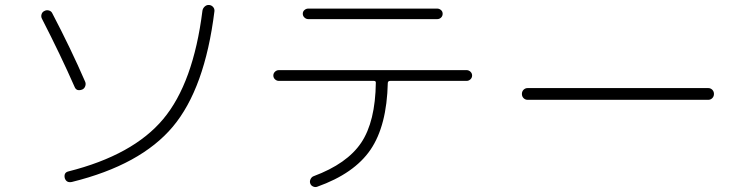

<svg xmlns="http://www.w3.org/2000/svg" viewBox="-20 -743 3040 783"><path d="M805.7 -700.2Q807.6 -710 815.4 -716.8Q823.2 -723.6 833 -722.7Q842.8 -721.7 849.1 -714.4Q855.5 -707 854.5 -697.3Q815.4 -381.8 684.6 -226.1Q553.7 -70.3 273.4 -1Q251 3.9 244.1 -16.6Q239.3 -39.1 258.8 -43.9Q522.5 -110.4 645.5 -257.3Q768.6 -404.3 805.7 -700.2ZM284.2 -388.7Q227.5 -517.6 151.4 -666Q146.5 -674.8 149.4 -684.6Q152.3 -694.3 161.1 -698.2Q169.9 -703.1 179.7 -700.2Q189.5 -697.3 193.4 -688.5Q268.6 -544.9 327.1 -410.2Q331.1 -401.4 327.6 -391.6Q324.2 -381.8 315.4 -377.9Q292 -369.1 284.2 -388.7Z M1117.2 -413.1Q1108.4 -413.1 1101.6 -419.4Q1094.7 -425.8 1094.7 -435.1Q1094.7 -444.3 1101.6 -450.7Q1108.4 -457 1117.2 -457H1882.8Q1891.6 -457 1898.4 -450.7Q1905.3 -444.3 1905.3 -435.1Q1905.3 -425.8 1898.4 -419.4Q1891.6 -413.1 1882.8 -413.1H1571.3Q1562.5 -413.1 1561.5 -405.3Q1557.6 -230.5 1491.2 -132.8Q1424.8 -35.2 1273.4 18.6Q1265.6 21.5 1256.8 17.6Q1248 13.7 1245.1 4.9Q1242.2 -3.9 1246.6 -12.7Q1251 -21.5 1258.8 -24.4Q1395.5 -75.2 1453.1 -161.1Q1510.7 -247.1 1512.7 -406.2Q1512.7 -413.1 1504.9 -413.1ZM1237.3 -708H1762.7Q1771.5 -708 1778.3 -702.1Q1785.2 -696.3 1785.2 -687Q1785.2 -677.7 1778.8 -671.4Q1772.5 -665 1762.7 -665H1237.3Q1228.5 -665 1221.7 -671.4Q1214.8 -677.7 1214.8 -687Q1214.8 -696.3 1221.7 -702.1Q1228.5 -708 1237.3 -708Z M2131.8 -335.9Q2122.1 -335.9 2115.2 -342.8Q2108.4 -349.6 2108.4 -359.9Q2108.4 -370.1 2115.2 -377Q2122.1 -383.8 2131.8 -383.8H2868.2Q2877.9 -383.8 2884.8 -377Q2891.6 -370.1 2891.6 -359.9Q2891.6 -349.6 2884.8 -342.8Q2877.9 -335.9 2868.2 -335.9Z"/></svg>

Font: Rounded-X Mgen+ 2m light
Style: Regular
Weight: 200
Designer: [Source Han Sans]
Ryoko NISHIZUKA  (kana & ideographs); Paul D. Hunt (Latin, Greek & Cyrillic); Wenlong ZHANG  (bopomofo
Version: Version 1.059.20150602